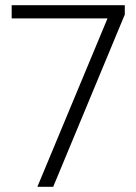

<svg xmlns="http://www.w3.org/2000/svg" viewBox="-20 -720 526 740"><path d="M411 -689 433 -649H25V-700H461V-664L185 0H124Z"/></svg>

Font: Pathway Extreme 28pt ExtraLight
Style: Regular
Weight: 250
Designer: Eduardo Rodriguez Tunni
Foundry: Eduardo Rodriguez Tunni
Version: Version 1.001;gftools[0.9.26]